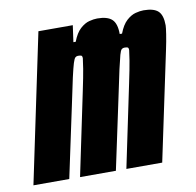

<svg xmlns="http://www.w3.org/2000/svg" viewBox="-85 -584 662 649"><g transform="rotate(-10 246.0 -259.0)"><path d="M-21 0 86 -510H204L196 -453H204Q215 -482 230.5 -496Q246 -510 261.5 -514Q277 -518 289 -518Q324 -518 339.5 -503.5Q355 -489 355 -453H363Q374 -482 389.5 -496Q405 -510 420.5 -514Q436 -518 448 -518Q483 -518 498 -504Q513 -490 513 -455Q513 -448 509.5 -425Q506 -402 500 -374L421 0H298L357 -282Q368 -334 372 -359Q376 -384 377 -394Q377 -402 373.5 -403.5Q370 -405 362 -405Q357 -405 353 -401.5Q349 -398 345 -383.5Q341 -369 333.5 -336Q326 -303 314 -244L262 0H139L198 -282Q209 -334 213 -359Q217 -384 218 -394Q218 -402 214.5 -403.5Q211 -405 203 -405Q198 -405 194 -401.5Q190 -398 185.5 -383.5Q181 -369 173.5 -336Q166 -303 154 -244L102 0Z"/></g></svg>

Font: Saira UltraCondensed Black
Style: Italic
Weight: 900
Width: 1
Italic angle: -12°
Designer: Hector Gatti with collaboration of the Omnibus-Type team
Foundry: Omnibus-Type
Version: Version 1.101